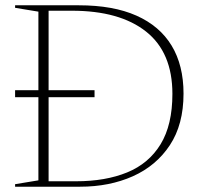

<svg xmlns="http://www.w3.org/2000/svg" viewBox="-20 -705 764 725"><path d="M37 -338V-364.5H337V-338ZM631 -350.5Q631 -507 531.5 -585.8Q432 -664.5 251.5 -664.5H126.5L135.5 -685H278Q407.5 -685 495.2 -646Q583 -607 628 -532.8Q673 -458.5 673 -351.5Q673 -235 621.5 -157Q570 -79 481.8 -39.5Q393.5 0 282.5 0H135.5L126.5 -20.5H267Q378.5 -20.5 460.2 -54Q542 -87.5 586.5 -160.5Q631 -233.5 631 -350.5ZM37 0V-9.5L125 -24V-661L37 -675.5V-685H163.5V0Z"/></svg>

Font: Newsreader 36pt ExtraLight
Style: Regular
Weight: 250
Designer: Hugues Gentile
Foundry: Production Type
Version: Version 1.003